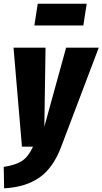

<svg xmlns="http://www.w3.org/2000/svg" viewBox="-45 -790 552 1034"><path d="M403.8 -652.8H140.1L158.2 -770H421.9ZM486.8 -533.2 284.2 1Q241.2 115.2 166.5 166.7Q91.8 218.3 -22.9 224.1L-24.9 108.9Q40.5 98.6 74.2 76.2Q107.9 53.7 132.8 0H73.2L27.8 -533.2H200.2L193.8 -107.9L311 -533.2Z"/></svg>

Font: Fira Sans Compressed ExtraBold
Style: Italic
Weight: 800
Width: 3
Italic angle: -8°
Designer: Carrois Corporate & Edenspiekermann AG
Foundry: Carrois Corporate GbR & Edenspiekermann AG
Version: Version 4.203;PS 004.203;hotconv 1.0.88;makeotf.lib2.5.64775